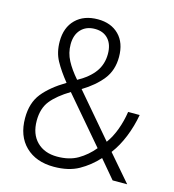

<svg xmlns="http://www.w3.org/2000/svg" viewBox="-109 -816 830 917"><g transform="rotate(15 306.0 -357.5)"><path d="M263 -725Q328 -725 367 -686Q406 -647 406 -577Q406 -511 370 -465.5Q334 -420 273 -383L454 -171Q477 -202 493 -245Q509 -288 516 -335H573Q563 -278 541.5 -224.5Q520 -171 489 -130L601 0H529L453 -90Q413 -46 363 -18Q313 10 240 10Q152 10 100 -40.5Q48 -91 48 -180Q48 -255 86 -302.5Q124 -350 196 -393Q158 -440 135.5 -481Q113 -522 113 -576Q113 -645 153.5 -685Q194 -725 263 -725ZM261 -677Q218 -677 192.5 -650Q167 -623 167 -576Q167 -534 186.5 -497Q206 -460 241 -420Q297 -451 324 -489Q351 -527 351 -577Q351 -624 327 -650.5Q303 -677 261 -677ZM227 -356Q166 -319 135.5 -281Q105 -243 105 -182Q105 -116 142.5 -78.5Q180 -41 243 -41Q303 -41 345 -65.5Q387 -90 420 -130Z"/></g></svg>

Font: Noto Sans Gurmukhi SemiCondensed Light
Style: Regular
Weight: 300
Width: 4
Designer: Jelle Bosma - Monotype Design Team
Foundry: Monotype Imaging Inc.
Version: Version 2.004; ttfautohint (v1.8.4.7-5d5b)